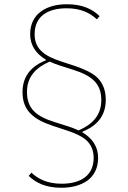

<svg xmlns="http://www.w3.org/2000/svg" viewBox="-20 -730 604 904"><path d="M457 -259C457 -338 411 -374 326 -401L260 -422C244 -427 230 -433 214 -440C149 -412 107 -369 107 -297C107 -218 151 -182 238 -155L304 -134C320 -129 334 -123 350 -116C415 -144 457 -187 457 -259ZM442 13C442 61 423 97 392 120C360 143 317 154 269 154C194 154 148 130 115 98L128 83C159 112 202 135 270 135C365 135 421 93 421 13C421 -24 407 -52 384 -72C360 -92 329 -104 297 -115L230 -137C186 -152 149 -169 125 -194C100 -218 86 -251 86 -296C86 -372 128 -419 196 -446V-449C149 -477 122 -517 122 -569C122 -617 141 -653 173 -676C204 -699 247 -710 295 -710C370 -710 416 -686 449 -654L436 -639C405 -668 362 -691 294 -691C199 -691 143 -649 143 -569C143 -530 157 -504 181 -484C204 -464 235 -452 267 -441L334 -419C378 -404 415 -387 440 -363C464 -338 478 -305 478 -260C478 -184 436 -137 368 -110V-107C415 -79 442 -39 442 13Z"/></svg>

Font: Plexus Sans Thin
Style: Regular
Weight: 250
Version: Version 2.001;PS 002.001;hotconv 1.0.70;makeotf.lib2.5.58329